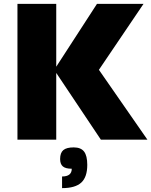

<svg xmlns="http://www.w3.org/2000/svg" viewBox="-20 -720 780 990"><path d="M270 -700V-376L480 -700H720L490 -360L740 0H500L270 -344V0H70V-700ZM430 130Q430 193 399 221.5Q368 250 300 250V190Q350 190 350 150Q318 150 304 138Q290 126 290 100Q290 68 306.5 54Q323 40 360 40Q397 40 413.5 61.5Q430 83 430 130Z"/></svg>

Font: Fivo Sans Modern Heavy
Style: Regular
Weight: 900
Designer: Alexander Slobzheninov
Foundry: Alexander Slobzheninov
Version: 1.0